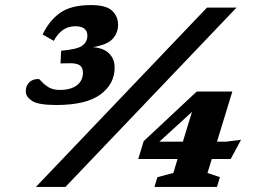

<svg xmlns="http://www.w3.org/2000/svg" viewBox="-20 -737 1022 757"><path d="M121.5 0 796 -707H912.5L238 0ZM218.5 -487 221 -537Q286 -542.5 305.2 -557.5Q324.5 -572.5 324.5 -596.5Q324.5 -633.5 276.5 -633.5Q223 -633.5 192 -576L148 -601Q175 -657 218 -687Q261 -717 339 -717Q398 -717 421.8 -695Q445.5 -673 445.5 -639Q445.5 -608 424.5 -584.2Q403.5 -560.5 346.5 -551Q388.5 -548 410.2 -526.2Q432 -504.5 432 -470.5Q432 -406 376 -364.5Q320 -323 201.5 -323Q130.5 -323 106 -339.5Q81.5 -356 81.5 -376.5Q81.5 -398 94.8 -411.8Q108 -425.5 131.5 -425.5Q135.5 -425.5 144.8 -414.8Q154 -404 171.2 -393.2Q188.5 -382.5 216 -382.5Q259.5 -382.5 283.2 -400.8Q307 -419 307 -451Q307 -472 293 -480.5Q279 -489 248 -487.5ZM755.5 -376H896L835.5 -178.5H871.5L930.5 -186L889.5 -110H815L798 -55L847 -38.5L835.5 0H589L600.5 -38.5L663.5 -55L680 -110H525L546.5 -180.5ZM701 -178.5 737 -296 608.5 -178.5Z"/></svg>

Font: Newsreader 6pt
Style: Bold Italic
Weight: 700
Italic angle: -17°
Designer: Hugues Gentile
Foundry: Production Type
Version: Version 1.003; ttfautohint (v1.8.3)